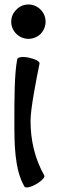

<svg xmlns="http://www.w3.org/2000/svg" viewBox="-20 -806 263 855"><path d="M183 -709C183 -730 175 -749 161 -763C146 -778 127 -786 107 -786C86 -786 67 -778 53 -763C38 -749 30 -730 30 -709C30 -689 38 -670 53 -655C67 -641 86 -633 107 -633C127 -633 146 -641 161 -655C175 -670 183 -689 183 -709ZM57 -543C44 -482 44 -359 44 -267C44 -166 44 -52 89 25C94 33 117 28 141 14C166 0 182 -18 177 -25C135 -99 116 -182 116 -267C116 -321 139 -438 156 -523C158 -532 137 -543 110 -549C82 -555 59 -552 57 -543Z"/></svg>

Font: Nupuram Medium
Style: Regular
Weight: 500
Designer: Santhosh Thottingal (santhosh.thottingal@gmail.com)
Foundry: SMC
Version: Version 1.000